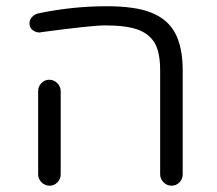

<svg xmlns="http://www.w3.org/2000/svg" viewBox="-20 -591 685 607"><path d="M522.5 -3.9Q537.1 -3.9 547.4 -14.6Q557.6 -25.4 557.6 -40V-368.2Q557.6 -442.4 533.2 -487.3Q509.8 -530.3 459 -550.8Q408.2 -571.3 317.4 -571.3Q209 -571.3 101.6 -548.8Q88.9 -545.9 81.1 -537.1Q73.2 -528.3 73.2 -516.6Q73.2 -502.9 83.5 -495.6Q93.8 -488.3 104.5 -488.3Q107.4 -488.3 110.4 -489.3Q270.5 -510.7 311.5 -510.7Q377.9 -510.7 414.1 -498Q452.1 -484.4 469.7 -454.1Q486.3 -423.8 486.3 -368.2V-40Q486.3 -25.4 497.1 -14.6Q507.8 -3.9 522.5 -3.9ZM136.7 -3.9Q151.4 -3.9 161.6 -14.6Q171.9 -25.4 171.9 -40V-302.7Q171.9 -317.4 161.1 -328.1Q150.4 -338.9 135.7 -338.9Q121.1 -338.9 110.8 -328.1Q100.6 -317.4 100.6 -302.7V-40Q100.6 -25.4 111.3 -14.6Q122.1 -3.9 136.7 -3.9Z"/></svg>

Font: FakePearl
Style: ExtraLight
Weight: 300
Version: Version 1.2